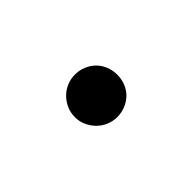

<svg xmlns="http://www.w3.org/2000/svg" viewBox="-9 -670 617 617"><g transform="rotate(45 300.0 -361.5)"><path d="M203 -362Q203 -382 210.5 -400Q218 -418 231 -431Q244 -444 262 -451Q280 -458 300 -458Q320 -458 337.5 -451Q355 -444 368 -431Q381 -418 388.5 -400Q396 -382 396 -362Q396 -342 388.5 -324.5Q381 -307 368 -294Q355 -281 337.5 -273Q320 -265 300 -265Q279 -265 261.5 -273Q244 -281 231 -294Q218 -307 210.5 -324.5Q203 -342 203 -362Z"/></g></svg>

Font: Maple Mono NL SemiBold
Style: Regular
Weight: 600
Monospace: yes
Designer: subframe7536
Version: Version 7.000